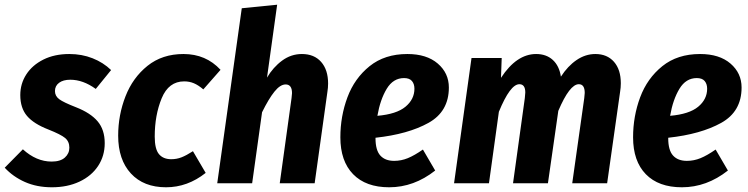

<svg xmlns="http://www.w3.org/2000/svg" viewBox="-43 -777 3170 814"><path d="M428 -480 363 -400Q309 -439 255 -439Q225 -439 207.5 -426Q190 -413 190 -391Q190 -370 208 -356.5Q226 -343 280 -322Q341 -298 371 -262.5Q401 -227 401 -170Q401 -116 373 -73.5Q345 -31 294 -7Q243 17 177 17Q113 17 62.5 -5.5Q12 -28 -23 -66L54 -144Q111 -92 176 -92Q213 -92 232 -109Q251 -126 251 -151Q251 -177 233 -192Q215 -207 162 -228Q100 -252 71.5 -285.5Q43 -319 43 -374Q43 -422 68.5 -461.5Q94 -501 141 -524.5Q188 -548 251 -548Q304 -548 349.5 -530Q395 -512 428 -480Z M892 -481 819 -398Q798 -416 779 -424Q760 -432 738 -432Q672 -432 642.5 -360.5Q613 -289 613 -198Q613 -145 631 -123.5Q649 -102 683 -102Q706 -102 726.5 -110Q747 -118 775 -136L829 -44Q752 17 661 17Q566 17 512 -41.5Q458 -100 458 -202Q458 -289 489 -368.5Q520 -448 582.5 -498Q645 -548 735 -548Q830 -548 892 -481Z M1348 -423Q1348 -405 1345 -387L1291 0H1143L1193 -361Q1195 -377 1195 -382Q1195 -419 1168 -419Q1145 -419 1120.5 -388.5Q1096 -358 1068 -301L1026 0H878L982 -742L1132 -757L1089 -448Q1115 -492 1153 -520Q1191 -548 1237 -548Q1289 -548 1318.5 -514.5Q1348 -481 1348 -423Z M1860 -406Q1860 -304 1773.5 -256Q1687 -208 1549 -193V-191Q1549 -140 1569.5 -117.5Q1590 -95 1628 -95Q1658 -95 1686 -106.5Q1714 -118 1750 -143L1802 -54Q1712 17 1607 17Q1508 17 1454 -38.5Q1400 -94 1400 -195Q1400 -284 1430 -364.5Q1460 -445 1524 -496.5Q1588 -548 1684 -548Q1766 -548 1813 -507.5Q1860 -467 1860 -406ZM1714 -401Q1714 -421 1703.5 -433.5Q1693 -446 1670 -446Q1624 -446 1596.5 -400.5Q1569 -355 1557 -286Q1638 -293 1676 -324.5Q1714 -356 1714 -401Z M2589 -424Q2589 -406 2586 -388L2531 0H2383L2434 -361Q2436 -379 2436 -383Q2436 -420 2411 -420Q2372 -420 2324 -307L2280 0H2132L2182 -361Q2184 -379 2184 -385Q2184 -420 2159 -420Q2120 -420 2072 -303L2030 0H1882L1956 -531H2084L2081 -447Q2147 -548 2230 -548Q2273 -548 2300.5 -523Q2328 -498 2335 -452Q2364 -497 2401.5 -522.5Q2439 -548 2481 -548Q2531 -548 2560 -515Q2589 -482 2589 -424Z M3101 -406Q3101 -304 3014.5 -256Q2928 -208 2790 -193V-191Q2790 -140 2810.5 -117.5Q2831 -95 2869 -95Q2899 -95 2927 -106.5Q2955 -118 2991 -143L3043 -54Q2953 17 2848 17Q2749 17 2695 -38.5Q2641 -94 2641 -195Q2641 -284 2671 -364.5Q2701 -445 2765 -496.5Q2829 -548 2925 -548Q3007 -548 3054 -507.5Q3101 -467 3101 -406ZM2955 -401Q2955 -421 2944.5 -433.5Q2934 -446 2911 -446Q2865 -446 2837.5 -400.5Q2810 -355 2798 -286Q2879 -293 2917 -324.5Q2955 -356 2955 -401Z"/></svg>

Font: Fira Sans Condensed
Style: Bold Italic
Weight: 700
Width: 3
Italic angle: -8°
Designer: Carrois Corporate & Edenspiekermann AG
Foundry: Carrois Corporate GbR & Edenspiekermann AG
Version: Version 4.203